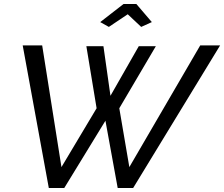

<svg xmlns="http://www.w3.org/2000/svg" viewBox="-20 -936 1116 956"><path d="M93 -710H190L286 -104L461 -397L410 -706H495L530 -459L671 -706H756L574 -397L624 -104L977 -710H1076L643 0H566L505 -335L300 0H223ZM479 -826 595 -916H659L736 -826L683 -802L616 -865L522 -802Z"/></svg>

Font: Raleway Thin Medium
Style: Italic
Weight: 500
Italic angle: -12°
Version: Version 4.026